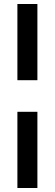

<svg xmlns="http://www.w3.org/2000/svg" viewBox="-20 -744 273 960"><path d="M67 -343V-724H167V-343ZM67 196V-185H167V196Z"/></svg>

Font: Archivo SemiCondensed
Style: Bold Italic
Weight: 700
Width: 4
Italic angle: -10°
Designer: Hector Gatti
Foundry: Omnibus-Type
Version: Version 2.001